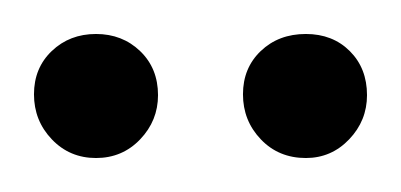

<svg xmlns="http://www.w3.org/2000/svg" viewBox="-20 -686 236 113"><path d="M73 -630Q73 -615 62.5 -604Q52 -593 36.5 -593Q21 -593 10.5 -604Q0 -615 0 -630.5Q0 -646 10.5 -656Q21 -666 36.5 -666Q52 -666 62.5 -655.9Q73 -645.8 73 -630ZM196 -630Q196 -615 185.5 -604Q175 -593 160 -593Q144 -593 133.5 -604Q123 -615 123 -630.5Q123 -646 133.5 -656Q144 -666 160 -666Q175.8 -666 185.9 -655.9Q196 -645.8 196 -630Z"/></svg>

Font: Dosis
Style: Regular
Weight: 400
Designer: Edgar Tolentino, Pablo Impallari, Igino Marini
Foundry: Edgar Tolentino, Pablo Impallari, Igino Marini
Version: Version 1.007;Glyphs 3.1.1 (3134)